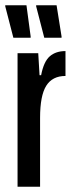

<svg xmlns="http://www.w3.org/2000/svg" viewBox="-31 -713 277 733"><path d="M36 -510H115L120 -426H126Q136 -478 159 -498Q182 -518 219 -518V-423Q169 -423 145.5 -385.5Q122 -348 122 -263V0H36ZM20 -569 -11 -689V-693H70L86 -574V-569ZM138 -569 107 -689V-693H185L204 -574V-569Z"/></svg>

Font: Saira Ultra Condensed SemiBold
Style: Regular
Weight: 600
Width: 1
Designer: Hector Gatti with collaboration of the Omnibus-Type team
Foundry: Omnibus-Type
Version: Version 1.001; ttfautohint (v1.8)